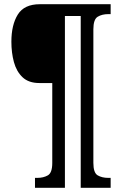

<svg xmlns="http://www.w3.org/2000/svg" viewBox="-20 -780 580 911"><path d="M146 111V64H157Q186 64 207 52Q228 40 228 -7V-386H167Q116 -386 87 -413.5Q58 -441 46 -485.5Q34 -530 34 -582Q34 -662 64.5 -711Q95 -760 169 -760H505V-713H494Q464 -713 443.5 -700.5Q423 -688 423 -641V-7Q423 40 443.5 52Q464 64 494 64H505V111H363V-704H288V111Z"/></svg>

Font: Noto Serif Condensed SemiBold
Style: Regular
Weight: 600
Width: 3
Designer: Monotype Design Team
Foundry: Monotype Imaging Inc.
Version: Version 2.013